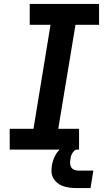

<svg xmlns="http://www.w3.org/2000/svg" viewBox="-20 -755 540 969"><path d="M29 0V-105H149L235 -630H130V-735H480V-630H361L274 -105H379V0ZM362 194Q345 194 328 191.5Q311 189 296 183.5Q281 178 268.5 167.5Q256 157 248.5 143Q241 129 240 112.5Q239 96 242 79Q246 56 256.5 34Q267 12 286 -4Q305 -20 328.5 -27Q352 -34 374 -34L369 0Q361 0 354.5 6.5Q348 13 344 20Q340 27 338 35Q336 43 335 51Q333 62 334 72.5Q335 83 340.5 91Q346 99 355.5 102.5Q365 106 376 106H451L437 194Z"/></svg>

Font: Iosevka Slab Extrabold Oblique
Style: Regular
Weight: 800
Italic angle: -9°
Monospace: yes
Designer: Belleve Invis
Foundry: Belleve Invis
Version: Version 11.1.1; ttfautohint (v1.8.3)